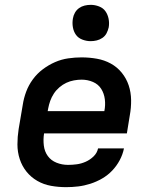

<svg xmlns="http://www.w3.org/2000/svg" viewBox="-20 -765 640 793"><path d="M253 8Q221 8 190.5 2.5Q160 -3 134 -18Q108 -33 89.5 -56Q71 -79 61.5 -108Q52 -137 52 -168.5Q52 -200 57 -232L74 -332Q78 -359 88 -386Q98 -413 115.5 -437Q133 -461 157 -479Q181 -497 207.5 -508.5Q234 -520 262 -524Q290 -528 317 -528Q349 -528 380 -522.5Q411 -517 437.5 -502.5Q464 -488 483 -464.5Q502 -441 511.5 -412.5Q521 -384 521.5 -352Q522 -320 516 -288L504 -214H162Q158 -189 161 -164Q164 -139 177.5 -120.5Q191 -102 213.5 -93Q236 -84 261 -84Q279 -84 297.5 -86.5Q316 -89 334 -97Q352 -105 366.5 -119Q381 -133 385 -152H492Q487 -127 474.5 -103.5Q462 -80 443.5 -60.5Q425 -41 401.5 -27.5Q378 -14 353 -6Q328 2 303 5Q278 8 253 8ZM177 -306H411Q416 -331 413 -355Q410 -379 398 -398Q386 -417 364 -426.5Q342 -436 317 -436Q302 -436 285.5 -433Q269 -430 254 -423Q239 -416 225.5 -404.5Q212 -393 202.5 -378.5Q193 -364 187.5 -348.5Q182 -333 179 -317ZM354 -595Q337 -595 320 -601.5Q303 -608 293.5 -621.5Q284 -635 281 -652.5Q278 -670 281 -688Q283 -701 289.5 -712.5Q296 -724 306.5 -731.5Q317 -739 329.5 -742Q342 -745 355 -745Q372 -745 389 -738.5Q406 -732 415.5 -718.5Q425 -705 428.5 -687.5Q432 -670 429 -652Q426 -639 420 -627.5Q414 -616 403 -608.5Q392 -601 379.5 -598Q367 -595 354 -595Z"/></svg>

Font: Iosevka Aile Semibold Oblique
Style: Regular
Weight: 600
Italic angle: -9°
Designer: Belleve Invis
Foundry: Belleve Invis
Version: Version 31.1.0; ttfautohint (v1.8.4)